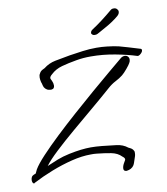

<svg xmlns="http://www.w3.org/2000/svg" viewBox="-107 -805 813 935"><g transform="rotate(-10 299.5 -337.0)"><path d="M150 -395Q148 -395 139 -396.5Q130 -398 122 -406Q115 -413 113 -423Q111 -433 108 -440Q105 -452 105 -463Q105 -475 110 -482Q115 -493 126 -498.5Q137 -504 137 -504Q162 -524 195 -530.5Q228 -537 268 -544Q300 -549 334 -553.5Q368 -558 402 -558Q429 -558 454 -555Q490 -551 512 -545.5Q534 -540 556 -533Q578 -526 612 -516Q619 -515 619 -508Q619 -500 609 -491Q599 -482 592 -484Q549 -498 488.5 -509.5Q428 -521 367 -521Q329 -521 296 -515Q255 -508 222.5 -499Q190 -490 168 -469Q153 -457 156 -448Q156 -448 161.5 -436.5Q167 -425 167 -413Q167 -406 163.5 -401Q160 -396 150 -395ZM444 58Q429 58 429 45Q429 33 437 19Q445 5 445 5Q445 4 445.5 3Q446 2 446 1Q446 -6 435 -14Q416 -34 384 -40Q352 -46 313 -50Q306 -51 299.5 -51Q293 -51 285 -51Q241 -51 190.5 -38.5Q140 -26 89 -6Q38 14 -8 38V39Q-9 40 -11 40Q-15 40 -17.5 35Q-20 30 -20 23Q-20 15 -16.5 8Q-13 1 -5 -2L5 -6Q7 -10 9 -14.5Q11 -19 14 -25Q28 -49 63 -86.5Q98 -124 145.5 -169Q193 -214 246 -261Q299 -308 350 -352Q401 -396 443 -431Q485 -466 510 -487Q519 -495 531 -495Q540 -495 546 -489Q552 -483 552 -474Q552 -465 547 -457Q543 -449 528 -431Q513 -413 502 -404Q487 -392 466.5 -381.5Q446 -371 427 -354Q384 -316 330.5 -271Q277 -226 224 -181Q171 -136 129.5 -97Q88 -58 69 -32Q96 -44 123 -54.5Q150 -65 183 -72Q245 -85 291 -85Q316 -85 346 -82Q384 -78 416.5 -74Q449 -70 471 -52Q471 -52 481 -47Q491 -42 496 -32Q498 -29 498 -26Q498 -23 498 -20Q498 -13 496 -6Q494 1 491 9Q488 17 485 27Q482 37 474 45Q465 53 455.5 55.5Q446 58 444 58ZM403 -621Q398 -621 393.5 -625Q389 -629 389 -633Q389 -635 391 -640Q393 -645 401 -650Q423 -664 450 -684.5Q477 -705 503 -727Q508 -731 511.5 -731.5Q515 -732 519 -732Q528 -732 534 -726Q540 -720 540 -713Q540 -702 530 -693Q515 -680 496 -667.5Q477 -655 460 -646Q443 -637 435 -632Q417 -621 411 -621Q405 -621 403 -621Z"/></g></svg>

Font: Grape Nuts
Style: Regular
Weight: 400
Designer: Robert E. Leuschke
Foundry: Robert E. Leuschke
Version: Version 1.010; ttfautohint (v1.8.3)